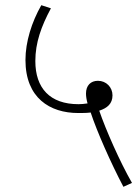

<svg xmlns="http://www.w3.org/2000/svg" viewBox="-20 -652 540 739"><path d="M455 67 488 52C441 -30 387 -153 362 -226C393 -236 413 -253 413 -285C413 -316 389 -341 357 -341C329 -341 311 -323 311 -292C311 -281 313 -268 317 -254C304 -252 292 -251 282 -251C172 -251 116 -313 116 -417C116 -488 139 -551 176 -620L139 -632C102 -567 78 -491 78 -421C78 -275 172 -217 281 -217C298 -217 314 -217 329 -219C353 -146 407 -24 455 67Z"/></svg>

Font: Noto Sans SemiCondensed ExtraLight
Style: Italic
Weight: 200
Width: 4
Italic angle: -12°
Designer: Monotype Design Team
Foundry: Monotype Imaging Inc.
Version: Version 2.013